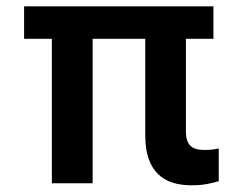

<svg xmlns="http://www.w3.org/2000/svg" viewBox="-20 -565 747 592"><path d="M638.1 -445.3H553.3V-158.7Q553.3 -141.7 557.5 -130.7Q561.8 -119.7 569.4 -113.5Q577.1 -107.2 587.9 -104.9Q598.7 -102.6 611.9 -102.6Q624.3 -102.6 635.7 -104Q647 -105.5 654.5 -106.9V-6.4Q638.5 -1.4 617.5 2.5Q596.6 6.4 570.3 6.4Q538 6.4 511.7 -2Q485.4 -10.3 466.8 -28.8Q448.2 -47.2 438 -76.3Q427.9 -105.5 427.9 -147V-445.3H265.6V0H139.9V-445.3H54.3V-545.5H638.1Z"/></svg>

Font: Interop SemBd
Style: Regular
Weight: 600
Designer: Rasmus Andersson, Google, Jang Haemin
Foundry: jhaemin
Version: Version 1.008